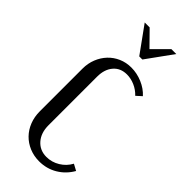

<svg xmlns="http://www.w3.org/2000/svg" viewBox="-221 -699 744 744"><g transform="rotate(45 151.0 -327.0)"><path d="M39 -365Q39 -394 49 -419Q59 -444 76.5 -462.5Q94 -481 118 -491.5Q142 -502 170 -502Q201 -502 230.5 -489.5Q260 -477 280 -455L258 -435Q242 -452 220.5 -461.5Q199 -471 177 -471Q142 -471 121.5 -447Q101 -423 101 -383V-117Q101 -75 123.5 -49.5Q146 -24 182 -24Q211 -24 236.5 -39.5Q262 -55 276 -81L302 -67Q282 -32 248.5 -12Q215 8 174 8Q145 8 120 -2.5Q95 -13 77 -31.5Q59 -50 49 -75.5Q39 -101 39 -131ZM110 -662 169 -602 229 -662H256L178 -554H161L83 -662Z"/></g></svg>

Font: Moniqa Paragraph
Style: Regular
Weight: 400
Designer: Rajesh Rajput
Foundry: Rajesh Rajput
Version: Version 1.000